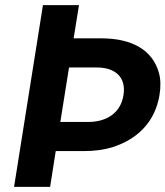

<svg xmlns="http://www.w3.org/2000/svg" viewBox="-20 -731 647 751"><path d="M35 0H176L198 -140H307C349 -140 387 -145 422 -156C512 -185 586 -249 604 -360C609 -392 609 -421 601 -448C577 -533 499 -581 377 -581H268L289 -711H148ZM216 -254 250 -467H359C431 -467 474 -429 463 -359C452 -289 397 -254 325 -254Z"/></svg>

Font: Asimov Pro
Style: BdObl
Weight: 700
Designer: Google
Version: Version 2.000980; 2014